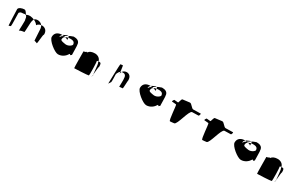

<svg xmlns="http://www.w3.org/2000/svg" viewBox="139 -1239 3392 2165"><g transform="rotate(30 1835.5 -156.5)"><path d="M44 -254C43 -247 52 -35 54 -42C54 -46 76 -48 78 -52C85 -62 76 -221 78 -224C94 -248 105 -242 136 -246C164 -256 180 -234 182 -194C189 -206 180 -48 182 -52C189 -62 227 -70 244 -70C248 -70 250 -214 254 -213C260 -248 274 -263 315 -262C344 -258 374 -244 382 -195L391 -43C393 -41 420 -37 426 -31C436 -20 439 -161 450 -153C454 -204 423 -230 387 -234C360 -234 333 -226 320 -203C298 -234 272 -244 242 -254C200 -266 180 -256 162 -248C150 -260 140 -292 117 -292C91 -292 47 -278 44 -254Z M538 -178C538 -132 652 -42 696 -42C749 -42 788 -76 808 -110C815 -121 820 -94 826 -106C828 -112 841 -116 838 -110C837 -105 836 -244 833 -240C833 -296 788 -304 752 -304C702 -290 668 -262 631 -240L614 -218C609 -238 630 -262 667 -274C684 -284 706 -286 706 -260V-232C701 -246 660 -256 628 -256C581 -256 538 -234 538 -178ZM648 -214C650 -256 694 -260 720 -264C784 -268 788 -242 791 -224C794 -213 759 -180 717 -182C678 -188 642 -192 648 -214Z M930 -215C930 -212 931 1 934 2C938 3 1109 -5 1118 -10C1124 -14 1120 -194 1114 -192C1114 -202 1126 -202 1143 -202C1164 -202 1170 -194 1170 -152C1162 -152 1156 -12 1152 -16C1146 -24 1164 -31 1158 -38C1152 -43 1146 -186 1136 -186C1132 -241 1090 -259 1056 -260C1015 -260 988 -248 974 -227C962 -222 957 -234 954 -220Z M1353 -39 1374 -71C1378 -72 1374 -174 1374 -174C1378 -188 1394 -230 1432 -230C1456 -232 1478 -221 1478 -179C1482 -180 1478 -71 1478 -71C1482 -72 1516 -75 1522 -75C1526 -76 1528 -184 1531 -184C1531 -238 1500 -256 1470 -256C1429 -254 1410 -223 1410 -203C1407 -184 1400 -312 1390 -301C1388 -299 1365 -298 1364 -298C1358 -299 1353 -32 1353 -39Z M1687 -178C1687 -132 1801 -42 1845 -42C1898 -42 1937 -76 1957 -110C1964 -121 1969 -94 1975 -106C1977 -112 1990 -116 1987 -110C1986 -105 1985 -244 1982 -240C1982 -296 1937 -304 1901 -304C1851 -290 1817 -262 1780 -240L1763 -218C1758 -238 1779 -262 1816 -274C1833 -284 1855 -286 1855 -260V-232C1850 -246 1809 -256 1777 -256C1730 -256 1687 -234 1687 -178ZM1797 -214C1799 -256 1843 -260 1869 -264C1933 -268 1937 -242 1940 -224C1943 -213 1908 -180 1866 -182C1827 -188 1791 -192 1797 -214Z M2077 -224 2133 -219C2143 -212 2151 -18 2169 -19C2177 -20 2209 -21 2222 -24C2258 -30 2295 -230 2333 -234L2415 -236C2423 -236 2432 -268 2425 -268L2332 -266C2307 -263 2282 -319 2257 -315C2237 -312 2189 -306 2168 -304C2154 -304 2147 -244 2140 -249L2094 -253C2089 -258 2072 -228 2077 -224Z M2498 -224 2554 -219C2564 -212 2572 -18 2590 -19C2598 -20 2630 -21 2643 -24C2679 -30 2716 -230 2754 -234L2836 -236C2844 -236 2853 -268 2846 -268L2753 -266C2728 -263 2703 -319 2678 -315C2658 -312 2610 -306 2589 -304C2575 -304 2568 -244 2561 -249L2515 -253C2510 -258 2493 -228 2498 -224Z M2919 -178C2919 -132 3033 -42 3077 -42C3130 -42 3169 -76 3189 -110C3196 -121 3201 -94 3207 -106C3209 -112 3222 -116 3219 -110C3218 -105 3217 -244 3214 -240C3214 -296 3169 -304 3133 -304C3083 -290 3049 -262 3012 -240L2995 -218C2990 -238 3011 -262 3048 -274C3065 -284 3087 -286 3087 -260V-232C3082 -246 3041 -256 3009 -256C2962 -256 2919 -234 2919 -178ZM3029 -214C3031 -256 3075 -260 3101 -264C3165 -268 3169 -242 3172 -224C3175 -213 3140 -180 3098 -182C3059 -188 3023 -192 3029 -214Z M3311 -215C3311 -212 3312 1 3315 2C3319 3 3490 -5 3499 -10C3505 -14 3501 -194 3495 -192C3495 -202 3507 -202 3524 -202C3545 -202 3551 -194 3551 -152C3543 -152 3537 -12 3533 -16C3527 -24 3545 -31 3539 -38C3533 -43 3527 -186 3517 -186C3513 -241 3471 -259 3437 -260C3396 -260 3369 -248 3355 -227C3343 -222 3338 -234 3335 -220Z"/></g></svg>

Font: pokerface
Style: Regular
Weight: 400
Version: Version 1